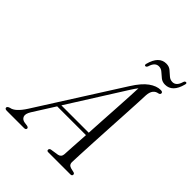

<svg xmlns="http://www.w3.org/2000/svg" viewBox="-277 -970 1099 1099"><g transform="rotate(45 272.0 -421.0)"><path d="M75 -91.5Q57 -62.5 63.8 -45.2Q70.5 -28 92.5 -24.5L114.5 -21.5Q126 -18.5 126 -11Q126 0 110.5 0H-28Q-44.5 0 -44.5 -11Q-44 -20 -27 -25Q8.5 -30.5 49.5 -94.5L368 -596Q406 -656.5 441.8 -682Q477.5 -707.5 510.5 -707.5Q527 -707.5 527 -696.5Q527 -687 514.5 -684Q496.5 -681.5 485.2 -667.5Q474 -653.5 472 -627Q471.5 -607.5 469.2 -563.5Q467 -519.5 463.8 -461.8Q460.5 -404 457 -341.2Q453.5 -278.5 450.5 -220.5Q447.5 -162.5 445.5 -118.8Q443.5 -75 443 -56Q443 -41.5 451.5 -34.2Q460 -27 490.5 -21.5Q499.5 -19 499.5 -11Q499.5 0 486 0H307Q295.5 0 296 -10Q296 -18 306 -21.5L357.5 -29.5Q379 -34.5 380.5 -57Q381.5 -77 384.2 -121.2Q387 -165.5 390.5 -222H157.5ZM384 -581.5 170.5 -243H392Q395 -295 398.2 -350.5Q401.5 -406 404.8 -458.5Q408 -511 410.2 -554Q412.5 -597 413.5 -624Q407.5 -616.5 400 -606Q392.5 -595.5 384 -581.5ZM506 -746Q484 -746 468.5 -758.5Q453 -771 439.2 -783.5Q425.5 -796 407.5 -796Q376.5 -796 364 -753Q359.5 -741.5 352 -741.5Q342.5 -741.5 346 -755Q367.5 -837 426.5 -837Q449 -837 464 -824.5Q479 -812 493 -799.2Q507 -786.5 525.5 -786.5Q556.5 -786.5 569 -830Q572.5 -841.5 581 -841.5Q590.5 -841.5 586.5 -827.5Q565.5 -746 506 -746Z"/></g></svg>

Font: Fraunces 144pt S050 Light
Style: Italic
Weight: 300
Italic angle: -16°
Version: Version 1.000; ttfautohint (v1.8.3)